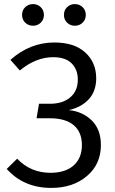

<svg xmlns="http://www.w3.org/2000/svg" viewBox="-20 -908 561 940"><path d="M142 -888Q164 -888 179.5 -873Q195 -858 195 -835Q195 -812 179.5 -797Q164 -782 142 -782Q119 -782 103.5 -797Q88 -812 88 -835Q88 -858 103.5 -873Q119 -888 142 -888ZM346 -888Q369 -888 384.5 -873Q400 -858 400 -835Q400 -812 384.5 -797Q369 -782 346 -782Q324 -782 308.5 -797Q293 -812 293 -835Q293 -858 308.5 -873Q324 -888 346 -888ZM231 12Q96 12 13 -81L64 -131Q130 -62 227 -62Q300 -62 340.5 -98Q381 -134 381 -198Q381 -261 341 -295Q301 -329 224 -329H159L171 -400H225Q287 -400 324 -431.5Q361 -463 361 -518Q361 -567 331 -597.5Q301 -628 240 -628Q156 -628 77 -563L31 -615Q127 -700 246 -700Q344 -700 397.5 -651Q451 -602 451 -525Q451 -462 415 -422.5Q379 -383 317 -369Q385 -362 429.5 -318Q474 -274 474 -198Q474 -104 405.5 -46Q337 12 231 12Z"/></svg>

Font: FiraGO Book
Style: Regular
Weight: 350
Designer: bBox Type
Foundry: bBox Type GmbH
Version: Version 1.001;PS 001.001;hotconv 1.0.88;makeotf.lib2.5.64775